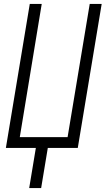

<svg xmlns="http://www.w3.org/2000/svg" viewBox="-20 -755 540 980"><path d="M129 205 163 0H10L132 -735H193L81 -55H325L438 -735H499L377 0H224L190 205Z"/></svg>

Font: Iosevka Curly Light Oblique
Style: Regular
Weight: 300
Italic angle: -9°
Monospace: yes
Designer: Belleve Invis
Foundry: Belleve Invis
Version: Version 11.1.0; ttfautohint (v1.8.3)